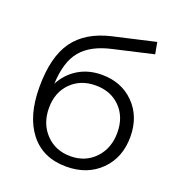

<svg xmlns="http://www.w3.org/2000/svg" viewBox="-139 -890 938 1011"><g transform="rotate(20 329.5 -384.5)"><path d="M356 -513Q467 -513 537.5 -441.5Q608 -370 608 -256Q608 -140 534.5 -67Q461 6 343 6Q212 6 140 -86Q68 -178 68 -340Q68 -509 132.5 -599Q197 -689 334 -721L570 -775L582 -710L360 -659Q247 -634 194 -570.5Q141 -507 136 -383Q168 -444 225 -478.5Q282 -513 356 -513ZM536 -254Q536 -341 483 -395Q430 -449 345 -449Q260 -449 206.5 -395Q153 -341 153 -254Q153 -166 207 -109.5Q261 -53 345 -53Q429 -53 482.5 -109.5Q536 -166 536 -254Z"/></g></svg>

Font: Montserrat Alternates
Style: Regular
Weight: 400
Designer: Julieta Ulanovsky
Foundry: Julieta Ulanovsky
Version: Version 7.200;PS 007.200;hotconv 1.0.88;makeotf.lib2.5.64775